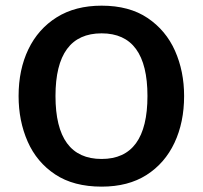

<svg xmlns="http://www.w3.org/2000/svg" viewBox="-20 -660 731 691"><path d="M510.7 -314.5Q510.7 -87.9 345.7 -87.9Q179.7 -87.9 179.7 -314.5Q179.7 -540 345.7 -540Q510.7 -540 510.7 -314.5ZM642.6 -314.5Q642.6 -403.3 609.9 -477.1Q577.1 -550.8 511.2 -595.2Q445.3 -639.6 345.7 -639.6Q251 -639.6 184.1 -597.7Q117.2 -555.7 82 -482.4Q46.9 -409.2 46.9 -314.5Q46.9 -224.6 79.6 -150.4Q112.3 -76.2 178.7 -32.2Q245.1 11.7 345.7 11.7Q441.4 11.7 507.3 -30.3Q573.2 -72.3 607.9 -146Q642.6 -219.7 642.6 -314.5Z"/></svg>

Font: Namkio Khamti Book
Style: Bold
Weight: 800
Designer: Debbi Hosken
Foundry: SIL International
Version: Version 3.917